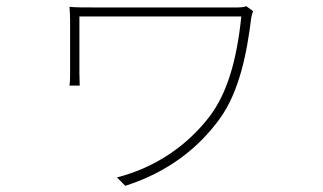

<svg xmlns="http://www.w3.org/2000/svg" viewBox="-20 -541 1040 619"><path d="M796 -505 774 -521C767 -518 755 -517 748 -517C715 -517 302 -517 281 -517C249 -517 222 -517 204 -519C205 -505 206 -491 206 -475C206 -445 206 -323 206 -303C206 -295 206 -279 204 -265H237C237 -279 236 -293 236 -303C236 -323 236 -464 236 -488C294 -488 718 -488 758 -488C743 -342 711 -241 659 -170C585 -71 479 0 357 31L384 58C519 15 619 -62 689 -159C751 -245 776 -368 790 -484C791 -490 794 -501 796 -505Z"/></svg>

Font: Source Han Sans JP VF
Style: Regular
Weight: 250
Designer: Ryoko NISHIZUKA 西塚涼子 (kana, bopomofo & ideographs); Paul D. Hunt (Latin, Greek & Cyrillic); Sandoll Communications 산돌커뮤니
Foundry: Adobe
Version: Version 2.004;hotconv 1.0.118;makeotfexe 2.5.65603